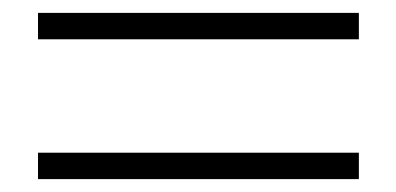

<svg xmlns="http://www.w3.org/2000/svg" viewBox="-20 -508 615 298"><path d="M537 -230V-271H39V-230ZM537 -447V-488H39V-447Z"/></svg>

Font: Noto Serif CJK SC Light
Style: Regular
Weight: 300
Designer: Ryoko NISHIZUKA 西塚涼子 (kana & ideographs); Frank Grießhammer (Latin, Greek & Cyrillic); Wenlong ZHANG 张文龙 (bopomofo); San
Foundry: Adobe
Version: Version 2.001;hotconv 1.1.0;makeotfexe 2.6.0